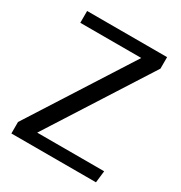

<svg xmlns="http://www.w3.org/2000/svg" viewBox="-171 -849 913 971"><g transform="rotate(30 285.5 -364.0)"><path d="M57 -728H524V-661L146 -69H537L529 0H35V-67L413 -659H57Z"/></g></svg>

Font: Rosario Light
Style: Regular
Weight: 300
Designer: Hector Gatti
Foundry: Omnibus Type
Version: Version 1.101; ttfautohint (v1.8.1.43-b0c9)